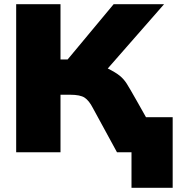

<svg xmlns="http://www.w3.org/2000/svg" viewBox="-20 -725 850 914"><path d="M606 0H537L422 -211Q404 -246 383 -260Q362 -274 314 -274H268V0H57V-705H268V-442H302L521 -705H761L493 -399Q531 -380 550 -364.5Q569 -349 582.5 -328Q596 -307 631 -245L675 -167H802V169H606Z"/></svg>

Font: Nunito Sans Heavy
Style: Regular
Weight: 400
Designer: Vernon Adams
Foundry: Vernon Adams
Version: Version 2.500